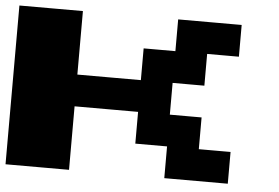

<svg xmlns="http://www.w3.org/2000/svg" viewBox="-47 -814 1094 753"><g transform="rotate(5 500.0 -437.5)"><path d="M0 -437.5V-750H125H250V-625V-500H375H500V-562.5V-625H562.5H625V-687.5V-750H750H875V-687.5V-625H812.5H750V-562.5V-500H687.5H625V-437.5V-375H687.5H750V-312.5V-250H812.5H875V-187.5V-125H750H625V-187.5V-250H562.5H500V-312.5V-375H375H250V-250V-125H125H0Z"/></g></svg>

Font: Press Start 2P
Style: Regular
Weight: 500
Monospace: yes
Version: Version 2.14